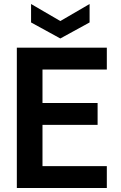

<svg xmlns="http://www.w3.org/2000/svg" viewBox="-20 -938 602 958"><path d="M64 0V-700H513V-591H192V-424H467V-315H192V-109H513V0ZM281 -746 135 -826V-918L281 -833L427 -918V-826Z"/></svg>

Font: Rethink Sans
Style: Bold
Weight: 700
Designer: The Rethink Sans project authors (Hans Thiessen). DM Sans designed by Colophon Foundry.
Foundry: Rethink Communications LLC
Version: Version 1.001